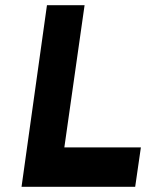

<svg xmlns="http://www.w3.org/2000/svg" viewBox="-20 -720 563 740"><path d="M63 0H501L523 -152H228L306 -700H161Z"/></svg>

Font: Unageo
Style: ExtraBold-Italic
Weight: 800
Designer: Richard Sepsi
Foundry: Richard Sepsi
Version: Version 2.000